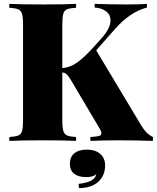

<svg xmlns="http://www.w3.org/2000/svg" viewBox="-20 -728 810 992"><path d="M770 -20V0Q686 -3 590 -3Q516 -3 447 0V-20Q479 -22 491.5 -25.5Q504 -29 504 -39Q504 -49 494 -65L349 -310Q335 -334 325.5 -343Q316 -352 302 -354V-106Q302 -68 307.5 -51Q313 -34 327 -28Q341 -22 373 -20V0Q315 -3 206 -3Q85 -3 28 0V-20Q60 -22 74.5 -28Q89 -34 94 -51Q99 -68 99 -106V-602Q99 -640 93.5 -657Q88 -674 74 -680Q60 -686 28 -688V-708Q85 -705 206 -705Q314 -705 373 -708V-688Q341 -686 326.5 -680Q312 -674 307 -657Q302 -640 302 -602V-376Q342 -379 380 -406Q418 -433 473 -495L507 -533Q551 -583 551 -623Q551 -652 528 -669.5Q505 -687 469 -689V-708Q553 -705 638 -705Q699 -705 739 -708V-689Q652 -666 575 -579L477 -468L709 -81Q723 -58 736 -44.5Q749 -31 770 -20ZM523 127Q523 179 488 211Q453 243 388 244L386 222Q429 217 450.5 205.5Q472 194 478 172Q461 187 425 187Q385 187 363 169.5Q341 152 341 118Q341 83 364 64Q387 45 430 45Q471 45 497 66.5Q523 88 523 127Z"/></svg>

Font: Playfair Display SC Black
Style: Regular
Weight: 900
Designer: Claus Eggers Sørensen
Foundry: Claus Eggers Sørensen
Version: Version 1.200; ttfautohint (v1.6)